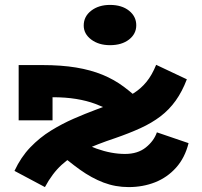

<svg xmlns="http://www.w3.org/2000/svg" viewBox="-20 -748 823 782"><path d="M616 -484 741 -425Q722 -375 695.5 -338Q669 -301 633.5 -274Q598 -247 552 -226Q506 -205 448 -185Q376 -161 323 -136.5Q270 -112 231.5 -77Q193 -42 163 14L39 -52Q65 -108 103.5 -148Q142 -188 187.5 -216Q233 -244 280 -264.5Q327 -285 370 -301Q419 -319 457 -334.5Q495 -350 524.5 -368.5Q554 -387 576.5 -414.5Q599 -442 616 -484ZM504 14Q450 14 401.5 -4.5Q353 -23 305.5 -57Q258 -91 205 -138L242 -209Q313 -164 373.5 -142.5Q434 -121 489 -121Q541 -121 574 -147.5Q607 -174 619 -209L748 -165Q733 -105 697 -65Q661 -25 611.5 -5.5Q562 14 504 14ZM56 -258V-483H151Q230 -483 290 -473Q350 -463 397.5 -443.5Q445 -424 484.5 -394.5Q524 -365 563 -327L482 -265Q459 -282 431 -297Q403 -312 368 -325Q333 -338 290 -345Q247 -352 194 -352V-258ZM428 -564Q382 -564 351.5 -587Q321 -610 321 -644Q321 -681 351.5 -704.5Q382 -728 428 -728Q476 -728 505.5 -704.5Q535 -681 535 -645Q535 -610 505.5 -587Q476 -564 428 -564Z"/></svg>

Font: BioRhyme SemiExpanded ExtraBold
Style: Regular
Weight: 800
Width: 6
Designer: Aoife Mooney
Foundry: Aoife Mooney Type
Version: Version 1.600;gftools[0.9.33]